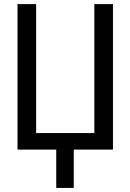

<svg xmlns="http://www.w3.org/2000/svg" viewBox="-20 -734 640 942"><path d="M534.2 0H341.8V188H255.9V0H65.9V-713.9H157.2V-81.1H442.9V-713.9H534.2Z"/></svg>

Font: Apple Sans Adjectives
Style: Regular
Weight: 400
Monospace: yes
Foundry: Apple Sans Adjectives
Version: Version 0.01